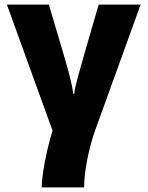

<svg xmlns="http://www.w3.org/2000/svg" viewBox="-20 -573 640 833"><path d="M161 240Q161 212 167.5 170Q174 128 184.5 81.5Q195 35 208 -6L10 -553H192L253 -347Q261 -320 270.5 -286.5Q280 -253 287.5 -221.5Q295 -190 298 -166H302Q304 -189 317 -236Q330 -283 346 -339L408 -553H590L393 -8Q371 54 358 122Q345 190 345 240Z"/></svg>

Font: Noto Sans Mono Black
Style: Regular
Weight: 900
Designer: Monotype Design Team
Foundry: Monotype Imaging Inc.
Version: Version 2.014